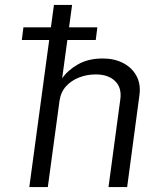

<svg xmlns="http://www.w3.org/2000/svg" viewBox="-20 -763 647 783"><path d="M69 -600 75.5 -651.5H377L370.5 -600ZM99.5 0 200 -743H274L233.5 -443.5Q256 -476.5 298 -500.5Q340 -524.5 399 -524.5Q447 -524.5 483 -505.5Q519 -486.5 537 -452.5Q555 -418.5 548.5 -374L498.5 0H422.5L470.5 -357Q477.5 -405 449.5 -432.2Q421.5 -459.5 370.5 -459.5Q335 -459.5 303 -447.2Q271 -435 249.2 -411Q227.5 -387 222.5 -350.5L175 0Z"/></svg>

Font: Public Sans Thin Light
Style: Italic
Weight: 300
Italic angle: -8°
Version: Version 2.001